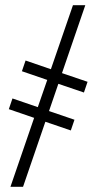

<svg xmlns="http://www.w3.org/2000/svg" viewBox="-20 -714 374 744"><path d="M305.2 -355.5 206.1 -389.2 169.9 -283.7 268.6 -250 254.4 -208.5 155.8 -242.2 69.3 9.8H20.5L112.3 -257.3L14.2 -291L28.3 -332.5L126.5 -298.8L163.1 -404.3L64.9 -438L79.1 -479.5L177.2 -445.8L262.7 -693.8H310.5L220.2 -430.7L319.3 -397Z"/></svg>

Font: Times New Roman
Style: Regular
Weight: 400
Designer: Steve Matteson
Foundry: Ascender Corporation
Version: Version 2.00.3